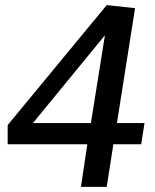

<svg xmlns="http://www.w3.org/2000/svg" viewBox="-20 -732 606 752"><path d="M438 -250H546L533 -167H424L398 0H297L322 -167H10V-242L398 -712L509 -700ZM391 -594 109 -250H336Z"/></svg>

Font: Bitter Pro Medium
Style: Italic
Weight: 500
Italic angle: -9°
Designer: Sol Matas, and Bitter project Authors
Foundry: Sol Matas
Version: Version 1.010